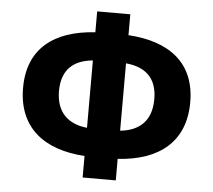

<svg xmlns="http://www.w3.org/2000/svg" viewBox="-54 -816 985 889"><g transform="rotate(5 439.0 -372.0)"><path d="M362 14H516V-86C709 -98 828 -193 828 -376C828 -558 709 -649 516 -661V-758H362V-661C170 -649 51 -558 51 -376C51 -193 170 -98 362 -86ZM218 -376C218 -476 274 -522 362 -530V-217C274 -226 218 -276 218 -376ZM661 -376C661 -275 605 -226 516 -217V-530C605 -522 661 -476 661 -376Z"/></g></svg>

Font: Source Han Sans HK Heavy
Style: Regular
Weight: 900
Designer: Ryoko NISHIZUKA 西塚涼子 (kana, bopomofo & ideographs); Paul D. Hunt (Latin, Greek & Cyrillic); Sandoll Communications 산돌커뮤니
Foundry: Adobe
Version: Version 2.000;hotconv 1.0.107;makeotfexe 2.5.65593